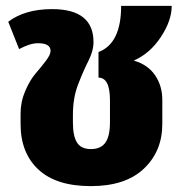

<svg xmlns="http://www.w3.org/2000/svg" viewBox="-20 -616 628 653"><path d="M435 -410Q483 -396 507.5 -360Q532 -324 532 -276V-194Q532 -102 469.5 -42.5Q407 17 289 17Q171 17 110.5 -39.5Q50 -96 50 -194V-230Q50 -270 66 -307Q82 -344 101 -366Q120 -388 136 -409Q152 -430 152 -443Q152 -469 109 -469Q82 -469 45 -449L8 -542Q65 -585 157 -585Q298 -585 298 -473Q298 -443 280.5 -408.5Q263 -374 245.5 -328.5Q228 -283 228 -226V-200Q228 -153 242 -131Q256 -109 289 -109Q323 -109 338.5 -131Q354 -153 354 -200V-275Q354 -352 315 -352V-439Q392 -468 392 -596H564Q564 -546 527 -490Q490 -434 435 -410Z"/></svg>

Font: FiraGO ExtraBold
Style: Regular
Weight: 800
Designer: bBox Type
Foundry: bBox Type GmbH
Version: Version 1.001;PS 001.001;hotconv 1.0.88;makeotf.lib2.5.64775